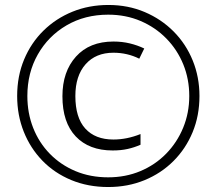

<svg xmlns="http://www.w3.org/2000/svg" viewBox="-20 -743 871 772"><path d="M415 9Q334 9 266.5 -19Q199 -47 150.5 -97Q102 -147 75.5 -213.5Q49 -280 49 -357Q49 -437 77 -504Q105 -571 155 -620Q205 -669 271.5 -696Q338 -723 416 -723Q495 -723 562 -694.5Q629 -666 678.5 -616Q728 -566 755 -499.5Q782 -433 782 -357Q782 -278 754.5 -211.5Q727 -145 677.5 -95.5Q628 -46 561 -18.5Q494 9 415 9ZM415 -30Q485 -30 544.5 -55Q604 -80 648 -125Q692 -170 716.5 -229.5Q741 -289 741 -357Q741 -425 717 -484Q693 -543 649 -588Q605 -633 545.5 -658.5Q486 -684 415 -684Q321 -684 247.5 -641Q174 -598 132 -524Q90 -450 90 -357Q90 -288 113.5 -228.5Q137 -169 180.5 -124.5Q224 -80 283.5 -55Q343 -30 415 -30ZM433 -138Q338 -138 284.5 -194.5Q231 -251 231 -356Q231 -455 285.5 -515.5Q340 -576 436 -576Q471 -576 502 -568.5Q533 -561 560 -548L540 -507Q516 -519 490 -525Q464 -531 436 -531Q365 -531 324 -484.5Q283 -438 283 -357Q283 -270 323 -226Q363 -182 436 -182Q490 -182 545 -204V-161Q520 -150 493 -144Q466 -138 433 -138Z"/></svg>

Font: Noto Sans Myanmar UI SemiCondensed Light
Style: Regular
Weight: 300
Width: 4
Designer: Monotype Design Team
Foundry: Monotype Imaging Inc.
Version: Version 2.103; ttfautohint (v1.8.4.7-5d5b)